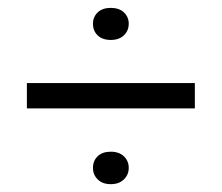

<svg xmlns="http://www.w3.org/2000/svg" viewBox="-20 -598 560 485"><path d="M214.8 -173.8Q214.8 -191.9 226.8 -203.4Q238.8 -214.8 259.8 -214.8Q280.8 -214.8 293 -203.1Q305.2 -191.4 305.2 -173.8Q305.2 -156.7 293 -144.8Q280.8 -132.8 259.8 -132.8Q238.8 -132.8 226.8 -144.8Q214.8 -156.7 214.8 -173.8ZM472.2 -324.2H47.9V-388.2H472.2ZM214.8 -538.1Q214.8 -555.2 226.8 -566.7Q238.8 -578.1 259.8 -578.1Q280.8 -578.1 293 -566.7Q305.2 -555.2 305.2 -538.1Q305.2 -520.5 293 -508.8Q280.8 -497.1 259.8 -497.1Q238.8 -497.1 226.8 -508.5Q214.8 -520 214.8 -538.1Z"/></svg>

Font: Creato Display
Style: Regular
Weight: 400
Version: Version 1.000